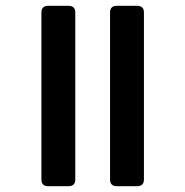

<svg xmlns="http://www.w3.org/2000/svg" viewBox="-20 -643 640 663"><path d="M360 -23V-600Q360 -623 384 -623H453Q477 -623 477 -600V-23Q477 0 453 0H384Q360 0 360 -23ZM123 -23V-600Q123 -623 147 -623H216Q240 -623 240 -600V-23Q240 0 216 0H147Q123 0 123 -23Z"/></svg>

Font: RajdhaniMono
Style: Bold
Weight: 700
Monospace: yes
Designer: Satya Rajpurohit, Jyotish Sonowal
Foundry: Indian Type Foundry
Version: Version 1.201;PS 1.0;hotconv 1.0.78;makeotf.lib2.5.61930; tt